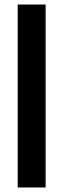

<svg xmlns="http://www.w3.org/2000/svg" viewBox="-20 -680 279 846"><path d="M58 146V-660H181V146Z"/></svg>

Font: Bricolage Grotesque 10pt Condensed Bricolage Grotesque 10pt Condensed Regular
Style: Bold
Weight: 700
Width: 3
Designer: Mathieu Triay
Foundry: Atelier Triay
Version: Version 1.000; ttfautohint (v1.8.4.7-5d5b);gftools[0.9.32]